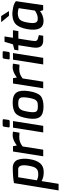

<svg xmlns="http://www.w3.org/2000/svg" viewBox="1142 -1922 1049 3374"><g transform="rotate(-90 1667.0 -234.5)"><path d="M186 -111Q256 -78 327 -90Q372 -95 400 -130Q428 -165 444 -267Q472 -440 378 -440H240ZM8 270 137 -514Q251 -535 406 -535Q460 -535 496.5 -510.5Q533 -486 547 -446Q561 -406 565 -354.5Q569 -303 559 -248Q542 -124 488 -57.5Q434 9 332 9Q235 9 172 -29L124 270Z M608 0 692 -531H786L797 -464Q832 -487 853 -499.5Q874 -512 909 -524.5Q944 -537 978 -537Q1024 -537 1041 -530L1023 -417Q997 -421 948 -421Q898 -421 861 -408Q824 -395 781 -362L724 0Z M1116 -612 1128 -688Q1131 -713 1156 -713H1241Q1263 -713 1259 -688L1248 -612Q1245 -589 1221 -589H1136Q1113 -589 1116 -612ZM1027 0 1111 -531H1227L1143 0Z M1390 -258Q1383 -214 1383 -184Q1383 -154 1388.5 -136Q1394 -118 1409 -109Q1424 -100 1441.5 -97Q1459 -94 1487 -94Q1524 -94 1544 -98Q1564 -102 1583.5 -118.5Q1603 -135 1614.5 -168Q1626 -201 1636 -258Q1654 -369 1634.5 -404Q1615 -439 1542 -439Q1504 -439 1482 -433.5Q1460 -428 1441 -408.5Q1422 -389 1411 -354Q1400 -319 1390 -258ZM1274 -267Q1299 -427 1359 -482Q1419 -537 1555 -537Q1684 -537 1730 -467.5Q1776 -398 1752 -249Q1728 -101 1671 -48Q1614 5 1478 5Q1346 5 1298.5 -59.5Q1251 -124 1274 -267Z M1803 0 1887 -531H1981L1992 -464Q2027 -487 2048 -499.5Q2069 -512 2104 -524.5Q2139 -537 2173 -537Q2219 -537 2236 -530L2218 -417Q2192 -421 2143 -421Q2093 -421 2056 -408Q2019 -395 1976 -362L1919 0Z M2311 -612 2323 -688Q2326 -713 2351 -713H2436Q2458 -713 2454 -688L2443 -612Q2440 -589 2416 -589H2331Q2308 -589 2311 -612ZM2222 0 2306 -531H2422L2338 0Z M2469 -437 2480 -507 2575 -532 2620 -680H2714L2691 -532H2823L2808 -437H2676L2639 -203Q2636 -169 2634 -150Q2632 -131 2639 -119.5Q2646 -108 2652.5 -103.5Q2659 -99 2673 -95Q2735 -76 2738 -76L2726 0H2640Q2491 0 2521 -189L2560 -437Z M2965 -739H3072L3160 -602H3077ZM2957 -264Q2942 -178 2956.5 -137Q2971 -96 3021 -96Q3066 -96 3098 -108Q3130 -120 3168 -145L3211 -431Q3135 -454 3081 -443Q3056 -438 3041.5 -432Q3027 -426 3009 -408.5Q2991 -391 2978.5 -355.5Q2966 -320 2957 -264ZM2844 -290Q2856 -353 2876.5 -399.5Q2897 -446 2919 -471.5Q2941 -497 2972 -512.5Q3003 -528 3026.5 -533Q3050 -538 3082 -541Q3144 -546 3221 -529.5Q3298 -513 3334 -479L3264 -1H3176L3158 -57Q3136 -34 3086 -14Q3036 6 2988 6Q2791 6 2844 -290Z"/></g></svg>

Font: Exo
Style: Demi Bold Italic
Weight: 600
Designer: Natanael Gama
Version: Version 1